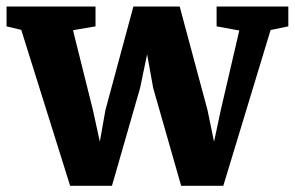

<svg xmlns="http://www.w3.org/2000/svg" viewBox="-22 -574 922 601"><path d="M-1.5 -491.5V-553.5H277V-491.5L206.5 -479.5L269 -229L290.5 -130.5L308 -229.5L395.5 -553.5H540.5L627.5 -229.5L648 -130.5L669 -229L727 -478.5L656 -491.5V-553.5H880.5V-491.5L825 -480L677 7.5H545L457.5 -298.5L438.5 -404L416.5 -298.5L328.5 7.5H197.5L44.5 -480.5Z"/></svg>

Font: Merriweather 24pt Black
Style: Regular
Weight: 900
Designer: Eben Sorkin
Foundry: Eben Sorkin
Version: Version 2.100